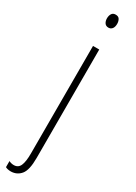

<svg xmlns="http://www.w3.org/2000/svg" viewBox="-261 -736 702 988"><g transform="rotate(30 90.0 -242.5)"><path d="M63 -688Q63 -704 70 -715.5Q77 -727 93 -727Q110 -727 116.5 -715.5Q123 -704 123 -689Q123 -671 115 -660.5Q107 -650 93 -650Q78 -650 70.5 -661Q63 -672 63 -688ZM29 242Q18 242 9.5 240Q1 238 -4 235V199Q10 206 25 206Q51 206 61.5 182.5Q72 159 72 110V-529H109V116Q109 187 87 214Q65 241 29 242Z"/></g></svg>

Font: Noto Sans Gujarati UI ExtraCondensed ExtraLight
Style: Regular
Weight: 200
Width: 2
Designer: Jelle Bosma - Monotype Design Team, Universal Thirst
Foundry: Monotype Imaging Inc.
Version: Version 2.106; ttfautohint (v1.8.4.7-5d5b)